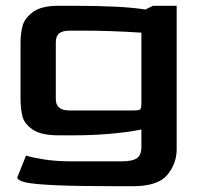

<svg xmlns="http://www.w3.org/2000/svg" viewBox="-20 -468 691 664"><path d="M40 145 70 70Q92 77 133 83.5Q174 90 230 90H401Q438 90 453.5 79Q469 68 469 40V-20Q365 0 233 0H183Q122 0 93 -20Q64 -40 57.5 -66Q51 -92 51 -128V-320Q51 -352 58 -378.5Q65 -405 94 -426.5Q123 -448 183 -448H234Q405 -448 483 -435L509 -448H591V48Q591 98 558.5 137Q526 176 439 176H389Q246 176 170.5 172.5Q95 169 67.5 162.5Q40 156 40 145ZM438 -86Q454 -86 460 -87.5Q466 -89 467.5 -94.5Q469 -100 469 -116V-355Q364 -362 272 -362H221Q196 -362 184.5 -352.5Q173 -343 173 -322V-126Q172 -86 221 -86Z"/></svg>

Font: Gold
Style: Regular
Weight: 400
Designer: jaiki
Version: Version 1.000